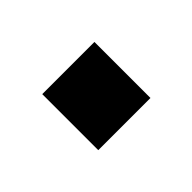

<svg xmlns="http://www.w3.org/2000/svg" viewBox="-40 -278 458 458"><g transform="rotate(-45 189.5 -48.5)"><path d="M102 -143V46H278V-143Z"/></g></svg>

Font: Iranian Sans Web
Style: Bold
Weight: 700
Designer: Hooman Mehr, Hadi Navid in Neviseh Pardaz Co. Ltd. (http://nevisa.com)
Foundry: http://font-store.ir
Version: 5.0.2 build 3/9/1393